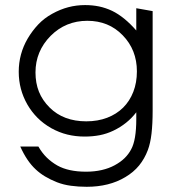

<svg xmlns="http://www.w3.org/2000/svg" viewBox="-20 -527 665 745"><path d="M572.3 -97.7Q572.3 -46.4 567.9 -8.5Q563.5 29.3 553.7 55.2Q541 88.9 519.8 115Q498.5 141.1 466.3 160.2Q403.8 197.8 316.4 197.8Q284.2 197.8 255.1 193.8Q226.1 189.9 201.2 180.2Q149.4 159.7 118.7 130.4Q84.5 99.1 58.6 41.5H128.9Q143.1 66.4 161.6 84.5Q180.2 102.5 202.6 115.2Q245.6 139.2 314 139.2Q346.7 139.2 374.5 132.8Q402.3 126.5 424.8 114.3Q448.2 101.6 463.6 86.4Q479 71.3 488.8 52.7Q508.8 16.6 508.8 -64.9V-91.3Q474.1 -45.9 419.9 -20Q394.5 -7.8 366.9 -2.4Q339.4 2.9 308.6 2.9Q273.4 2.9 241.5 -4.9Q209.5 -12.7 178.7 -29.8Q147.9 -47.4 125.2 -70.3Q102.5 -93.3 86.4 -121.1Q52.7 -179.7 52.7 -248.5Q52.7 -317.9 87.4 -377.4Q105 -407.2 128.2 -431.9Q151.4 -456.5 182.6 -473.6Q213.4 -490.7 244.9 -499Q276.4 -507.3 310.1 -507.3Q338.4 -507.3 364.3 -502Q390.1 -496.6 415 -484.9Q462.4 -461.9 508.8 -408.7V-495.1L572.3 -483.9ZM511.2 -250Q511.2 -333.5 456.1 -390.1Q401.9 -446.3 318.8 -446.3Q234.9 -446.3 176.3 -387.7Q117.7 -328.1 117.7 -246.1Q117.7 -204.6 131.1 -171.1Q144.5 -137.7 172.4 -109.9Q226.1 -56.2 314.9 -56.2Q359.4 -56.2 395.8 -70.1Q432.1 -84 457.8 -109.4Q483.4 -134.8 497.3 -170.7Q511.2 -206.5 511.2 -250Z"/></svg>

Font: Kawthoolei
Style: Regular
Weight: 400
Designer: Moe Zed
Foundry: Moe Zed
Version: Version 1.000;July 10, 2024;FontCreator 14.0.0.2901 32-bit